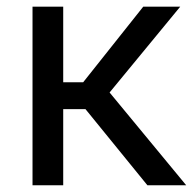

<svg xmlns="http://www.w3.org/2000/svg" viewBox="-20 -548 580 568"><path d="M416 0H530.8L304.2 -274.4L513.2 -528.3H403.8L226.1 -304.7H167V-528.3H76.2V0H167V-225.1H232.9Z"/></svg>

Font: Roboto
Style: Regular
Weight: 400
Designer: Google
Version: Version 2.137; 2017